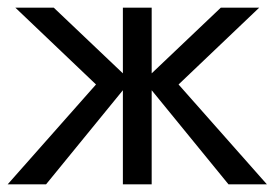

<svg xmlns="http://www.w3.org/2000/svg" viewBox="-20 -480 715 500"><path d="M555 -460 375 -289V-460H300V-289L120 -460H20L230 -260L0 0H100L300 -245V0H375V-245L575 0H675L445 -260L655 -460Z"/></svg>

Font: Jost
Style: Regular
Weight: 400
Version: Version 3.710